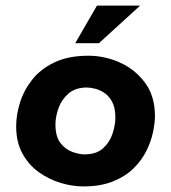

<svg xmlns="http://www.w3.org/2000/svg" viewBox="-20 -657 613 689"><path d="M279 12Q240 12 198 -0.5Q156 -13 119.5 -39Q83 -65 60.5 -106Q38 -147 38 -204Q38 -244 51.5 -288Q65 -332 95 -370.5Q125 -409 175 -433Q225 -457 297 -457Q356 -457 410.5 -432.5Q465 -408 500.5 -360Q536 -312 536 -241Q536 -216 529 -182.5Q522 -149 505 -115Q488 -81 459 -52.5Q430 -24 385.5 -6Q341 12 279 12ZM283 -103Q326 -103 350 -125Q374 -147 384 -178Q394 -209 394 -235Q394 -270 382.5 -291.5Q371 -313 354 -324Q337 -335 320 -339Q303 -343 292 -343Q251 -343 226 -321.5Q201 -300 190 -269Q179 -238 179 -211Q179 -166 197.5 -143Q216 -120 240.5 -111.5Q265 -103 283 -103ZM483 -637 335 -502H250L328 -637Z"/></svg>

Font: Josefin Sans Thin
Style: Bold Italic
Weight: 700
Italic angle: -7°
Version: Version 2.000